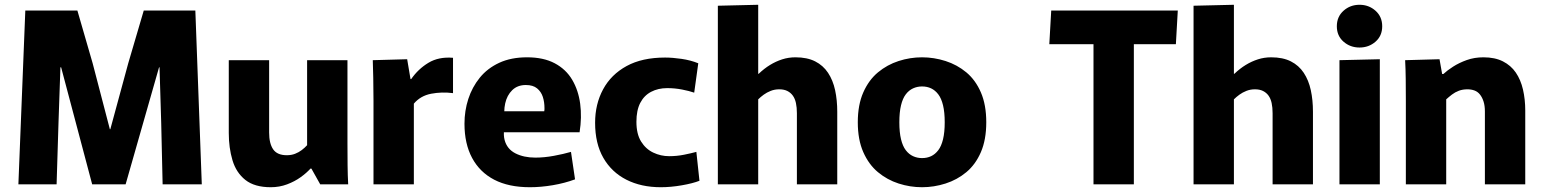

<svg xmlns="http://www.w3.org/2000/svg" viewBox="-20 -772 6461 804"><path d="M86 -728H304L368 -507L440 -231H442L517 -507L582 -728H798L825 0H661L655 -259L648 -490H646L506 0H366L236 -490H233L225 -259L217 0H57Z M1114 12Q1046 12 1007.5 -18.5Q969 -49 953.5 -101Q938 -153 938 -215V-520H1107V-217Q1107 -171 1124 -146.5Q1141 -122 1181 -122Q1200 -122 1215.5 -128Q1231 -134 1243.5 -143.5Q1256 -153 1266 -164V-520H1435V-172Q1435 -123 1435.5 -80Q1436 -37 1438 0H1321L1284 -66H1280Q1264 -48 1239 -30Q1214 -12 1182 0Q1150 12 1114 12Z M1544 0V-351Q1544 -407 1543 -446Q1542 -485 1541 -520L1685 -524L1699 -441H1702Q1731 -483 1774 -509Q1817 -535 1877 -530V-382Q1830 -388 1785.5 -379.5Q1741 -371 1713 -338V0Z M2199 12Q2110 12 2049.5 -19.5Q1989 -51 1957 -110.5Q1925 -170 1925 -254Q1925 -308 1941 -357.5Q1957 -407 1989 -446.5Q2021 -486 2070.5 -509Q2120 -532 2187 -532Q2256 -532 2303 -507Q2350 -482 2376 -438Q2402 -394 2409.5 -337.5Q2417 -281 2407 -218H2014L2105 -285Q2083 -224 2093 -186Q2103 -148 2138 -130Q2173 -112 2222 -112Q2259 -112 2299.5 -119.5Q2340 -127 2371 -136L2388 -21Q2345 -5 2295 3.5Q2245 12 2199 12ZM2015 -306H2259Q2260 -311 2260 -314Q2260 -317 2260 -319Q2260 -345 2253 -366.5Q2246 -388 2229 -402Q2212 -416 2182 -416Q2147 -416 2125 -394.5Q2103 -373 2095.5 -339Q2088 -305 2095 -268Z M2747 12Q2665 12 2603 -19.5Q2541 -51 2506.5 -111Q2472 -171 2472 -258Q2472 -336 2505.5 -398Q2539 -460 2604 -495.5Q2669 -531 2765 -531Q2796 -531 2834 -525.5Q2872 -520 2904 -507L2887 -384Q2867 -391 2836.5 -397Q2806 -403 2774 -403Q2736 -403 2706.5 -387.5Q2677 -372 2661 -341Q2645 -310 2645 -262Q2645 -211 2664.5 -179.5Q2684 -148 2715.5 -133Q2747 -118 2782 -118Q2814 -118 2844 -124Q2874 -130 2896 -136L2909 -15Q2881 -4 2835 4Q2789 12 2747 12Z M2986 -748 3155 -752V-463H3157Q3180 -485 3204.5 -500Q3229 -515 3255.5 -523.5Q3282 -532 3311 -532Q3360 -532 3393.5 -515Q3427 -498 3447.5 -467Q3468 -436 3477 -394.5Q3486 -353 3486 -304V0H3317V-298Q3317 -322 3313 -340.5Q3309 -359 3300 -371.5Q3291 -384 3277 -391Q3263 -398 3243 -398Q3224 -398 3207.5 -391.5Q3191 -385 3178 -375.5Q3165 -366 3155 -356V0H2986Z M3841 12Q3791 12 3743 -3.5Q3695 -19 3656.5 -51Q3618 -83 3595 -135Q3572 -187 3572 -260Q3572 -333 3595 -385Q3618 -437 3656.5 -469Q3695 -501 3743 -516.5Q3791 -532 3841 -532Q3891 -532 3939.5 -516.5Q3988 -501 4026.5 -469Q4065 -437 4087.5 -385Q4110 -333 4110 -260Q4110 -187 4087.5 -135Q4065 -83 4026.5 -51Q3988 -19 3939.5 -3.5Q3891 12 3841 12ZM3841 -110Q3862 -110 3879 -118Q3896 -126 3909 -143Q3922 -160 3929 -189Q3936 -218 3936 -260Q3936 -302 3929 -331Q3922 -360 3909 -377Q3896 -394 3879 -402Q3862 -410 3841 -410Q3821 -410 3803.5 -402Q3786 -394 3773 -377Q3760 -360 3753 -331Q3746 -302 3746 -260Q3746 -218 3753 -189Q3760 -160 3773 -143Q3786 -126 3803.5 -118Q3821 -110 3841 -110Z M4559 -587H4374L4382 -728H4912L4904 -587H4728V0H4559Z M4978 -748 5147 -752V-463H5149Q5172 -485 5196.5 -500Q5221 -515 5247.5 -523.5Q5274 -532 5303 -532Q5352 -532 5385.5 -515Q5419 -498 5439.5 -467Q5460 -436 5469 -394.5Q5478 -353 5478 -304V0H5309V-298Q5309 -322 5305 -340.5Q5301 -359 5292 -371.5Q5283 -384 5269 -391Q5255 -398 5235 -398Q5216 -398 5199.5 -391.5Q5183 -385 5170 -375.5Q5157 -366 5147 -356V0H4978Z M5589 -520 5758 -524V0H5589ZM5673 -573Q5634 -573 5606 -597.5Q5578 -622 5578 -662Q5578 -702 5606 -727Q5634 -752 5673 -752Q5712 -752 5740 -727Q5768 -702 5768 -662Q5768 -622 5740 -597.5Q5712 -573 5673 -573Z M5867 -348Q5867 -397 5866.5 -440Q5866 -483 5864 -520L6008 -524L6019 -462H6024Q6040 -477 6065 -493Q6090 -509 6122 -520.5Q6154 -532 6192 -532Q6240 -532 6273.5 -515Q6307 -498 6327.5 -468Q6348 -438 6357.5 -397Q6367 -356 6367 -309V0H6198V-305Q6198 -329 6192.5 -346.5Q6187 -364 6177.5 -376Q6168 -388 6154.5 -393Q6141 -398 6125 -398Q6105 -398 6089 -392Q6073 -386 6060 -376Q6047 -366 6036 -356V0H5867Z"/></svg>

Font: Murecho Thin
Style: Bold
Weight: 700
Version: Version 1.010